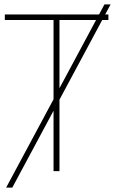

<svg xmlns="http://www.w3.org/2000/svg" viewBox="-20 -780 545 875"><path d="M484 -760 36 75H8L456 -760ZM251 0H224V-689H2V-714H474V-689H251Z"/></svg>

Font: Noto Sans Display Thin
Style: Regular
Weight: 250
Designer: Monotype Design Team
Foundry: Monotype Imaging Inc.
Version: Version 1.900